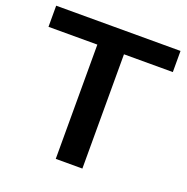

<svg xmlns="http://www.w3.org/2000/svg" viewBox="-131 -863 962 986"><g transform="rotate(20 350.0 -370.0)"><path d="M277.5 0V-624.5H10.5V-740H690V-624.5H423V0Z"/></g></svg>

Font: Encode Sans Exp SmBold
Style: Regular
Weight: 600
Width: 7
Designer: Multiple Designers
Foundry: Impallari Type
Version: Version 3.002; ttfautohint (v1.8.3) -l 8 -r 50 -G 200 -x 14 